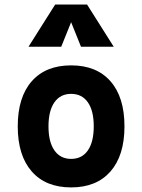

<svg xmlns="http://www.w3.org/2000/svg" viewBox="-20 -815 626 845"><path d="M293 9.8Q181.2 9.8 119.6 -60.5Q58.1 -130.9 58.1 -258.8Q58.1 -387.2 119.6 -457.3Q181.2 -527.3 293 -527.3Q404.8 -527.3 466.3 -457.3Q527.8 -387.2 527.8 -258.8Q527.8 -130.9 466.3 -60.5Q404.8 9.8 293 9.8ZM293.2 -115.7Q340.8 -115.7 366.7 -153.1Q392.6 -190.5 392.6 -258.9Q392.6 -327.6 366.7 -364.7Q340.7 -401.9 293 -401.9Q245.6 -401.9 219.5 -364.7Q193.4 -327.5 193.4 -258.8Q193.4 -190.4 219.5 -153.1Q245.6 -115.7 293.2 -115.7ZM105.5 -609.4 222.7 -794.9H363.3L480.5 -609.4H336.4L288.1 -729.5H297.9L249.5 -609.4Z"/></svg>

Font: Cascadia Mono
Style: Regular
Weight: 400
Monospace: yes
Designer: Aaron Bell
Foundry: Saja Typeworks
Version: Version 2404.023